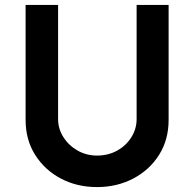

<svg xmlns="http://www.w3.org/2000/svg" viewBox="-20 -752 789 780"><path d="M216 -268Q216 -229 237.5 -195Q259 -161 295 -140.5Q331 -120 374 -120Q420 -120 456.5 -140.5Q493 -161 514 -195Q535 -229 535 -268V-732H665V-265Q665 -184 626 -122.5Q587 -61 521 -26.5Q455 8 374 8Q293 8 227.5 -26.5Q162 -61 123 -122.5Q84 -184 84 -265V-732H216Z"/></svg>

Font: Reem Kufi SemiBold
Style: Regular
Weight: 600
Designer: Khaled Hosny
Version: Version 1.001